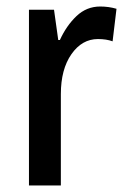

<svg xmlns="http://www.w3.org/2000/svg" viewBox="-20 -570 389 590"><path d="M288 -550Q314 -550 338 -543L326 -443Q307 -450 281 -450Q232 -450 199.5 -403.5Q167 -357 167 -281V0H69V-540H146L159 -447H164Q184 -491 215 -520.5Q246 -550 288 -550Z"/></svg>

Font: Noto Sans Condensed Medium
Style: Regular
Weight: 500
Width: 3
Designer: Monotype Design Team
Foundry: Monotype Imaging Inc.
Version: Version 2.013; ttfautohint (v1.8.4.7-5d5b)